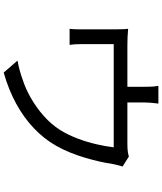

<svg xmlns="http://www.w3.org/2000/svg" viewBox="61 -902 878 1040"><g transform="rotate(90 500.0 -382.0)"><path d="M541 -801Q538 -778 536.5 -760Q535 -742 535 -726Q535 -714 535 -689Q535 -664 535 -637Q535 -610 535 -592H450Q450 -612 450 -639Q450 -666 450 -690Q450 -714 450 -726Q450 -742 449.5 -760Q449 -778 445 -801ZM882 -607Q878 -596 874 -578.5Q870 -561 867 -547Q863 -517 854.5 -480Q846 -443 834 -402.5Q822 -362 806 -322.5Q790 -283 769 -246Q732 -181 674 -126Q616 -71 540.5 -30Q465 11 373 37L308 -38Q333 -42 360.5 -49.5Q388 -57 412 -66Q462 -82 513 -111.5Q564 -141 608.5 -180.5Q653 -220 683 -267Q710 -310 729.5 -361Q749 -412 761 -464Q773 -516 778 -559H219Q219 -543 219 -518Q219 -493 219 -465.5Q219 -438 219 -414.5Q219 -391 219 -380Q219 -366 220 -349Q221 -332 223 -320H136Q138 -334 138.5 -352Q139 -370 139 -384Q139 -396 139 -420Q139 -444 139 -471.5Q139 -499 139 -523Q139 -547 139 -560Q139 -576 138.5 -598Q138 -620 136 -637Q158 -635 180.5 -634Q203 -633 229 -633H759Q787 -633 802.5 -635.5Q818 -638 828 -641Z"/></g></svg>

Font: Noto Sans TC
Style: Regular
Weight: 400
Designer: Ryoko NISHIZUKA  (kana, bopomofo & ideographs); Paul D. Hunt (Latin, Greek & Cyrillic); Sandoll Communications , Soo-you
Foundry: Adobe
Version: Version 2.004-H2;hotconv 1.0.118;makeotfexe 2.5.65603